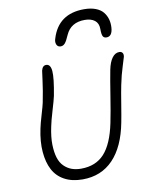

<svg xmlns="http://www.w3.org/2000/svg" viewBox="-106 -1073 899 1169"><g transform="rotate(-10 343.0 -488.5)"><path d="M496.1 -998Q537.1 -998 567.1 -986.6Q597.2 -975.1 613.3 -955.1Q629.4 -935.1 636.2 -910.9Q643.1 -886.7 641.1 -857.9Q637.2 -805.2 602.1 -805.2Q585.9 -805.2 579.6 -816.9Q573.2 -828.6 573.2 -862.8Q573.2 -897.9 550.3 -915.5Q527.3 -933.1 488.8 -933.1Q402.8 -933.1 371.1 -861.8Q355.5 -825.2 344.2 -812.5Q333 -799.8 317.9 -799.8Q299.3 -799.8 292.5 -815.9Q285.6 -832 293 -853Q336.9 -998 496.1 -998ZM309.1 21Q243.7 21 197.3 -4.2Q150.9 -29.3 127 -75Q103 -120.6 97.7 -185.1Q92.3 -249.5 108.9 -328.1Q114.7 -356.9 130.6 -410.4Q146.5 -463.9 149.9 -481Q165 -556.6 171.6 -610.1Q178.2 -663.6 180.2 -673.8Q187.5 -704.1 210 -704.1Q237.3 -704.1 241 -660.6Q244.6 -617.2 224.1 -509.8Q219.2 -486.3 200.4 -423.6Q181.6 -360.8 175.8 -330.1Q162.1 -266.6 163.3 -218.8Q164.6 -170.9 175 -137.7Q185.5 -104.5 206.5 -84Q227.5 -63.5 253.2 -54.2Q278.8 -44.9 311 -44.9Q401.9 -44.9 455.1 -103.3Q508.3 -161.6 534.2 -287.1Q547.9 -353.5 563.2 -451.4Q578.6 -549.3 589.8 -606.9Q599.1 -653.3 617.7 -678.7Q636.2 -704.1 662.1 -704.1Q674.8 -704.1 681.4 -695.6Q688 -687 685.1 -670.9Q683.1 -661.6 667.5 -613.5Q651.9 -565.4 639.2 -502.9Q631.3 -464.8 619.4 -390.6Q607.4 -316.4 600.1 -279.8Q572.3 -133.3 498.3 -56.2Q424.3 21 309.1 21Z"/></g></svg>

Font: Shantell Sans Bouncy
Style: Italic
Weight: 300
Italic angle: -11.31°
Designer: Stephen Nixon, Anya Danilova, Shantell Martin
Foundry: Arrow Type
Version: Version 1.006;[9816181b4]